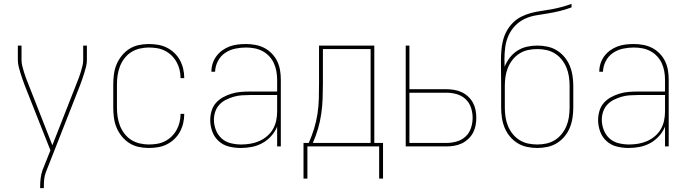

<svg xmlns="http://www.w3.org/2000/svg" viewBox="-20 -755 3540 990"><path d="M187 215V208Q187 186 189.5 164.5Q192 143 199 123L240 20L107 -316Q101 -332 95.5 -348Q90 -364 85 -380Q80 -396 76 -412.5Q72 -429 72 -447V-520H91V-446Q91 -430 95 -414.5Q99 -399 103.5 -383.5Q108 -368 114 -352.5Q120 -337 126 -322L250 -6L374 -322Q380 -337 386 -352.5Q392 -368 396.5 -383.5Q401 -399 405 -414.5Q409 -430 409 -447V-520H428V-447Q428 -429 424 -412.5Q420 -396 415 -380Q410 -364 404.5 -348Q399 -332 393 -316L218 129Q210 148 208 168Q206 188 206 208V215Z M747 8Q721 8 695 2.5Q669 -3 647 -17Q625 -31 608 -52Q591 -73 581 -97Q571 -121 567.5 -147.5Q564 -174 564 -200V-320Q564 -346 567.5 -372.5Q571 -399 581 -423Q591 -447 608 -468Q625 -489 647 -503Q669 -517 695 -522.5Q721 -528 747 -528Q771 -528 795 -524Q819 -520 840 -509.5Q861 -499 878.5 -482.5Q896 -466 907.5 -445Q919 -424 924.5 -400.5Q930 -377 930 -353V-352H911V-353Q911 -374 906 -395Q901 -416 890.5 -435Q880 -454 864.5 -469Q849 -484 830 -493.5Q811 -503 790 -506.5Q769 -510 747 -510Q724 -510 700.5 -504.5Q677 -499 657 -486.5Q637 -474 622 -454.5Q607 -435 598.5 -413Q590 -391 586.5 -367.5Q583 -344 583 -320V-200Q583 -176 586.5 -152.5Q590 -129 598.5 -107Q607 -85 622 -65.5Q637 -46 657 -33.5Q677 -21 700.5 -15.5Q724 -10 747 -10Q769 -10 790 -13.5Q811 -17 830 -26.5Q849 -36 864.5 -51Q880 -66 890.5 -85Q901 -104 906 -125Q911 -146 911 -167V-168H930V-167Q930 -143 924.5 -119.5Q919 -96 907.5 -75Q896 -54 878.5 -37.5Q861 -21 840 -10.5Q819 0 795 4Q771 8 747 8Z M1221 8Q1190 8 1160 0.5Q1130 -7 1107.5 -27.5Q1085 -48 1074.5 -77Q1064 -106 1064 -136Q1064 -160 1071 -183.5Q1078 -207 1093.5 -224.5Q1109 -242 1130 -253.5Q1151 -265 1174 -272Q1197 -279 1220.5 -281Q1244 -283 1268 -283H1409V-345Q1409 -366 1405 -388Q1401 -410 1392 -429.5Q1383 -449 1367.5 -465.5Q1352 -482 1332.5 -492Q1313 -502 1291.5 -506Q1270 -510 1248 -510Q1220 -510 1192 -504Q1164 -498 1140.5 -482Q1117 -466 1103.5 -440Q1090 -414 1089 -385H1070Q1070 -407 1076.5 -427.5Q1083 -448 1096 -465.5Q1109 -483 1126.5 -495.5Q1144 -508 1164 -515.5Q1184 -523 1205.5 -525.5Q1227 -528 1248 -528Q1273 -528 1297 -523.5Q1321 -519 1342.5 -508Q1364 -497 1381.5 -479Q1399 -461 1409.5 -439Q1420 -417 1424 -393Q1428 -369 1428 -345V0H1409V-102Q1398 -75 1378 -53Q1358 -31 1332.5 -17Q1307 -3 1278.5 2.5Q1250 8 1221 8ZM1224 -10Q1247 -10 1271 -14Q1295 -18 1316.5 -27.5Q1338 -37 1356.5 -52.5Q1375 -68 1387 -88.5Q1399 -109 1404 -132.5Q1409 -156 1409 -180V-265H1268Q1247 -265 1226 -263.5Q1205 -262 1184.5 -256Q1164 -250 1145 -240.5Q1126 -231 1111.5 -215.5Q1097 -200 1090 -179.5Q1083 -159 1083 -138Q1083 -111 1093 -85Q1103 -59 1123 -41Q1143 -23 1170 -16.5Q1197 -10 1224 -10Z M1545 166V-18H1572Q1588 -54 1599.5 -91.5Q1611 -129 1617 -168Q1623 -207 1624 -246.5Q1625 -286 1625 -325V-520H1910V-18H1955V166H1935V0H1565V166ZM1593 -18H1891V-502H1645V-325Q1645 -286 1643.5 -246.5Q1642 -207 1636.5 -168.5Q1631 -130 1620 -92Q1609 -54 1593 -18Z M2072 0V-520H2091V-295H2282Q2302 -295 2322.5 -291.5Q2343 -288 2361 -279.5Q2379 -271 2394 -257Q2409 -243 2418.5 -225.5Q2428 -208 2432 -188Q2436 -168 2436 -148Q2436 -127 2432 -107Q2428 -87 2418.5 -69.5Q2409 -52 2394 -38Q2379 -24 2361 -15.5Q2343 -7 2322.5 -3.5Q2302 0 2282 0ZM2091 -18H2282Q2309 -18 2335 -25.5Q2361 -33 2380.5 -51Q2400 -69 2408.5 -95Q2417 -121 2417 -148Q2417 -174 2408.5 -200Q2400 -226 2380.5 -244Q2361 -262 2335 -269.5Q2309 -277 2282 -277H2091Z M2750 8Q2724 8 2697.5 2.5Q2671 -3 2648.5 -17Q2626 -31 2609 -51.5Q2592 -72 2582 -96.5Q2572 -121 2568 -147.5Q2564 -174 2564 -200V-312Q2564 -344 2563.5 -376Q2563 -408 2563 -439Q2563 -466 2565 -493Q2567 -520 2573.5 -546Q2580 -572 2593 -595.5Q2606 -619 2625 -638Q2644 -657 2668 -669Q2692 -681 2718 -688Q2744 -695 2770.5 -698.5Q2797 -702 2823.5 -707Q2850 -712 2876 -719Q2902 -726 2927 -735V-717Q2898 -706 2867.5 -698.5Q2837 -691 2806.5 -686Q2776 -681 2745 -676Q2714 -671 2686 -658Q2658 -645 2636 -622Q2614 -599 2601.5 -570.5Q2589 -542 2585 -511Q2581 -480 2581 -449Q2581 -439 2581.5 -430Q2582 -421 2582 -411Q2592 -436 2608.5 -457.5Q2625 -479 2647.5 -493.5Q2670 -508 2696.5 -514Q2723 -520 2750 -520Q2777 -520 2803 -514.5Q2829 -509 2851.5 -495Q2874 -481 2891 -460.5Q2908 -440 2918 -415.5Q2928 -391 2932 -364.5Q2936 -338 2936 -312V-200Q2936 -174 2932 -147.5Q2928 -121 2918 -96.5Q2908 -72 2891 -51.5Q2874 -31 2851.5 -17Q2829 -3 2802.5 2.5Q2776 8 2750 8ZM2750 -10Q2774 -10 2797.5 -15Q2821 -20 2841.5 -33Q2862 -46 2877 -65Q2892 -84 2901 -106Q2910 -128 2913.5 -152Q2917 -176 2917 -200V-312Q2917 -336 2913.5 -360Q2910 -384 2901 -406Q2892 -428 2877 -447Q2862 -466 2841.5 -479Q2821 -492 2797.5 -497Q2774 -502 2750 -502Q2726 -502 2702.5 -497Q2679 -492 2658.5 -479Q2638 -466 2623 -447Q2608 -428 2599 -406Q2590 -384 2586.5 -360Q2583 -336 2583 -312V-200Q2583 -176 2586.5 -152Q2590 -128 2599 -106Q2608 -84 2623 -65Q2638 -46 2658.5 -33Q2679 -20 2702.5 -15Q2726 -10 2750 -10Z M3221 8Q3190 8 3160 0.5Q3130 -7 3107.5 -27.5Q3085 -48 3074.5 -77Q3064 -106 3064 -136Q3064 -160 3071 -183.5Q3078 -207 3093.5 -224.5Q3109 -242 3130 -253.5Q3151 -265 3174 -272Q3197 -279 3220.5 -281Q3244 -283 3268 -283H3409V-345Q3409 -366 3405 -388Q3401 -410 3392 -429.5Q3383 -449 3367.5 -465.5Q3352 -482 3332.5 -492Q3313 -502 3291.5 -506Q3270 -510 3248 -510Q3220 -510 3192 -504Q3164 -498 3140.5 -482Q3117 -466 3103.5 -440Q3090 -414 3089 -385H3070Q3070 -407 3076.5 -427.5Q3083 -448 3096 -465.5Q3109 -483 3126.5 -495.5Q3144 -508 3164 -515.5Q3184 -523 3205.5 -525.5Q3227 -528 3248 -528Q3273 -528 3297 -523.5Q3321 -519 3342.5 -508Q3364 -497 3381.5 -479Q3399 -461 3409.5 -439Q3420 -417 3424 -393Q3428 -369 3428 -345V0H3409V-102Q3398 -75 3378 -53Q3358 -31 3332.5 -17Q3307 -3 3278.5 2.5Q3250 8 3221 8ZM3224 -10Q3247 -10 3271 -14Q3295 -18 3316.5 -27.5Q3338 -37 3356.5 -52.5Q3375 -68 3387 -88.5Q3399 -109 3404 -132.5Q3409 -156 3409 -180V-265H3268Q3247 -265 3226 -263.5Q3205 -262 3184.5 -256Q3164 -250 3145 -240.5Q3126 -231 3111.5 -215.5Q3097 -200 3090 -179.5Q3083 -159 3083 -138Q3083 -111 3093 -85Q3103 -59 3123 -41Q3143 -23 3170 -16.5Q3197 -10 3224 -10Z"/></svg>

Font: Iosevka Curly Thin
Style: Regular
Weight: 100
Monospace: yes
Designer: Belleve Invis
Foundry: Belleve Invis
Version: Version 22.1.2; ttfautohint (v1.8.4)